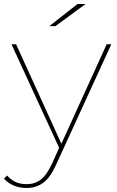

<svg xmlns="http://www.w3.org/2000/svg" viewBox="-51 -737 579 954"><path d="M-31 151 -16 135Q5 158 28 168Q51 178 82 178Q122 178 151.5 155.5Q181 133 207 77L245 -7L250 -14L479 -517H502L227 83Q199 145 164 171Q129 197 81 197Q47 197 18.5 185.5Q-10 174 -31 151ZM6 -517H29L258 -14L249 11ZM334 -717H374L224 -607H194Z"/></svg>

Font: iiserrat Thin
Style: Regular
Weight: 100
Designer: Akira Ohta
Foundry: Akira Ohta
Version: Version 1.200;Glyphs 3.3.1 (3343)